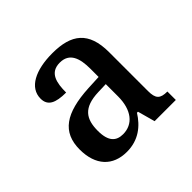

<svg xmlns="http://www.w3.org/2000/svg" viewBox="-100 -815 531 531"><g transform="rotate(-45 166.0 -549.5)"><path d="M117 -380C163 -380 193 -405 213 -437H217L231 -386H314V-419C286 -419 277 -428 277 -458V-610C277 -690 238 -719 164 -719C98 -719 52 -696 52 -653C52 -625 73 -615 114 -615C114 -652 120 -686 160 -686C198 -686 208 -655 208 -614V-582L166 -580C73 -575 29 -545 29 -477C29 -415 62 -380 117 -380ZM144 -422C118 -422 101 -436 101 -478C101 -524 118 -551 178 -553L208 -554V-506C208 -453 183 -422 144 -422Z"/></g></svg>

Font: Noto Serif Tamil Condensed
Style: Italic
Weight: 400
Width: 3
Italic angle: -12°
Designer: Indian Type Foundry, Tom Grace, and the Monotype Design Team
Foundry: Monotype Imaging Inc.
Version: Version 2.003